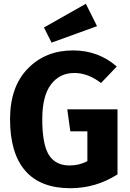

<svg xmlns="http://www.w3.org/2000/svg" viewBox="-20 -976 685 1013"><path d="M433 -956 492 -838 252 -751 212 -831ZM365 -710Q499 -710 596 -625L513 -538Q444 -591 372 -591Q295 -591 249 -530.5Q203 -470 203 -347Q203 -214 238 -158.5Q273 -103 347 -103Q399 -103 441 -126V-283H351L335 -399H600V-56Q486 17 351 17Q193 17 113 -75.5Q33 -168 33 -347Q33 -518 126.5 -614Q220 -710 365 -710Z"/></svg>

Font: Fira Sans
Style: Bold
Weight: 700
Designer: bBox Type GmbH & Carrois Corporate GbR & Edenspiekermann AG
Foundry: bBox Type GmbH & Carrois Corporate GbR & Edenspiekermann AG
Version: Version 4.301;PS 004.301;hotconv 1.0.88;makeotf.lib2.5.64775